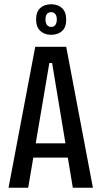

<svg xmlns="http://www.w3.org/2000/svg" viewBox="-20 -879 475 899"><path d="M20 0 145 -660H290L415 0H321L224 -584H211L112 0ZM105 -141V-208H333V-141ZM219 -716Q188 -716 168.5 -734.5Q149 -753 149 -788Q149 -824 168.5 -841.5Q188 -859 220 -859Q251 -859 270.5 -841Q290 -823 290 -787Q290 -751 270.5 -733.5Q251 -716 219 -716ZM220 -753Q233 -753 239.5 -762.5Q246 -772 246 -788Q246 -804 239 -813Q232 -822 219 -822Q206 -822 199.5 -813Q193 -804 193 -789Q193 -771 200 -762Q207 -753 220 -753Z"/></svg>

Font: Bricolage Grotesque 24pt Condensed
Style: Regular
Weight: 400
Width: 3
Designer: Mathieu Triay
Foundry: Atelier Triay
Version: Version 1.001;gftools[0.9.33.dev8+g029e19f]